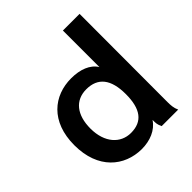

<svg xmlns="http://www.w3.org/2000/svg" viewBox="-187 -798 936 936"><g transform="rotate(-45 281.5 -329.5)"><path d="M256 11C314 11 366 -10 394 -53C394 -31 394 -21 404 0H518C508 -21 507 -42 507 -63L508 -670H393V-418C369 -458 318 -477 257 -477C137 -477 37 -398 37 -235C37 -71 138 10 256 11ZM275 -82C204 -82 150 -139 150 -237C150 -331 195 -387 271 -387C351 -387 391 -336 391 -234C391 -132 354 -82 275 -82Z"/></g></svg>

Font: Inconsolata SemiExpanded
Style: Bold
Weight: 700
Width: 6
Monospace: yes
Designer: Raph Levien, Cyreal, Brenton Simpson
Foundry: Raph Levien, Cyreal, Google
Version: Version 3.100